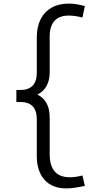

<svg xmlns="http://www.w3.org/2000/svg" viewBox="-20 -823 510 1064"><path d="M360.5 -736.7Q307.9 -736.7 281.6 -706.7Q255.3 -676.7 255.3 -621.3V-423.7Q255.3 -353.4 214.2 -317Q173.2 -280.5 92.7 -280.5V-324.4Q183.9 -324.4 183.9 -420.8V-615.4Q183.9 -674.4 205.2 -716.4Q226.5 -758.3 266.2 -780.7Q305.9 -803.1 360.5 -803.1Q382 -803.1 403.9 -799.6Q425.9 -796.1 450.3 -789.1L436.8 -725.6Q413.9 -732.1 394.4 -734.4Q374.8 -736.7 360.5 -736.7ZM70.7 -324.4H92.7V-257.9H70.7ZM367.1 159.3Q381.4 159.3 399 157Q416.6 154.7 436.8 149.5L450.3 207.1Q419.8 213.6 394.2 217.4Q368.6 221.1 347.4 221.1Q269.6 221.1 226.8 173.5Q183.9 126 183.9 40.6V-161.2Q183.9 -209.6 161.1 -233.8Q138.3 -257.9 92.7 -257.9V-317.5Q173.3 -317.5 214.3 -281.1Q255.3 -244.6 255.3 -172V31.1Q255.3 159.3 367.1 159.3Z"/></svg>

Font: Hepta Slab ExtraLight
Style: Regular
Weight: 200
Designer: Michael LaGattuta
Foundry: Michael LaGattuta
Version: Version 1.100